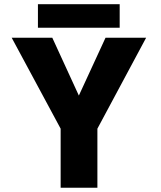

<svg xmlns="http://www.w3.org/2000/svg" viewBox="-20 -876 750 896"><path d="M157 -856.5H538.5V-746.5H157ZM263 0V-275.5L34.5 -700H224L348 -430L472.5 -700H662L434.5 -275.5V0Z"/></svg>

Font: League Mono ExtraBold
Style: Regular
Weight: 800
Width: 6
Designer: Tyler Finck
Foundry: The League of Moveable Type / Tyler Finck
Version: Version 2.210